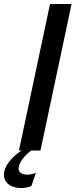

<svg xmlns="http://www.w3.org/2000/svg" viewBox="-55 -755 379 963"><path d="M102 0C81 15 65 31 53 50C46 61 41 72 39 83C36 98 41 106 49 112C57 118 69 121 81 121C98 121 112 117 125 112L102 179C79 186 67 188 50 188C-14 188 -44 148 -33 103C-26 75 -6 50 14 31C25 20 39 9 54 0H40L196 -735H304L148 0Z"/></svg>

Font: League Gothic Italic
Style: Regular
Weight: 400
Designer: Tyler Finck
Foundry: The League of Moveable Type
Version: Version 1.001;PS 001.001;hotconv 1.0.56;makeotf.lib2.0.21325